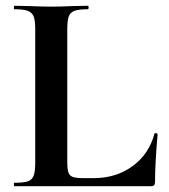

<svg xmlns="http://www.w3.org/2000/svg" viewBox="-20 -645 585 665"><path d="M270 -28H304Q382 -28 439 -69.5Q496 -111 515 -182Q515 -184 519 -184Q521 -184 523.5 -182.5Q526 -181 526 -180Q517 -81 517 -15Q517 -7 513.5 -3.5Q510 0 502 0H30Q28 0 28 -6Q28 -12 30 -12Q62 -12 76.5 -17Q91 -22 96.5 -36.5Q102 -51 102 -81V-544Q102 -574 96.5 -588Q91 -602 76 -607.5Q61 -613 30 -613Q28 -613 28 -619Q28 -625 30 -625L81 -624Q127 -622 157 -622Q187 -622 233 -624L284 -625Q287 -625 287 -619Q287 -613 284 -613Q253 -613 238 -607.5Q223 -602 218 -587.5Q213 -573 213 -543V-85Q213 -59 217 -47.5Q221 -36 232.5 -32Q244 -28 270 -28Z"/></svg>

Font: Cormorant Garamond
Style: Bold
Weight: 700
Designer: Christian Thalmann (Catharsis Fonts)
Foundry: Catharsis Fonts
Version: Version 4.000